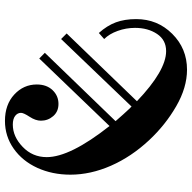

<svg xmlns="http://www.w3.org/2000/svg" viewBox="-20 -752 789 790"><g transform="rotate(90 375.0 -356.5)"><path d="M140.1 -390.1 115.2 -368.2Q85 -401.9 71.5 -438Q58.1 -474.1 58.1 -522Q58.1 -609.4 118.7 -670.2Q179.2 -731 266.1 -731Q339.8 -731 416.7 -686.5Q493.7 -642.1 556.2 -575.2Q624.5 -502 661.4 -418Q698.2 -334 698.2 -251Q698.2 -176.8 670.2 -115.2Q642.1 -53.7 591.1 -17.8Q540 18.1 477.1 18.1Q409.7 18.1 368.4 -20.3Q327.1 -58.6 327.1 -112.8Q327.1 -153.3 350.3 -177.7Q373.5 -202.1 407.2 -202.1Q438.5 -202.1 457.3 -180.4Q476.1 -158.7 476.1 -129.9Q476.1 -107.9 460 -83.3Q443.8 -58.6 443.8 -47.9Q443.8 -33.7 456.3 -23.9Q468.8 -14.2 492.2 -14.2Q541.5 -14.2 583.7 -54.7Q626 -95.2 626 -153.8Q626 -250 498 -412.1L220.2 -123L196.8 -146L478 -437Q449.7 -469.7 424.8 -496.1Q424.3 -496.6 422.9 -497.8Q421.4 -499 420.2 -500.2Q418.9 -501.5 418 -502.9L140.1 -212.9L117.2 -235.8L396 -524.9Q270 -645 189.9 -645Q144 -645 119.1 -607.7Q94.2 -570.3 94.2 -517.1Q94.2 -480 106.7 -445.6Q119.1 -411.1 140.1 -390.1Z"/></g></svg>

Font: Flanker Steampunk
Style: Bold
Weight: 700
Designer: Alexey Kryukov, Leonardo Di Lena
Foundry: Alexey Kryukov, Leonardo Di Lena
Version: 1.210